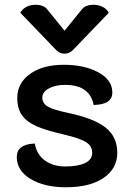

<svg xmlns="http://www.w3.org/2000/svg" viewBox="-20 -783 552 812"><path d="M51 -119Q51 -173 127 -176Q136 -128 171 -103.5Q206 -79 256 -79Q310 -79 340 -93.5Q370 -108 370 -137Q370 -165 344.5 -181.5Q319 -198 247 -215Q176 -231 135 -249Q94 -267 73.5 -295Q53 -323 53 -369Q53 -431 106.5 -470Q160 -509 250 -509Q337 -509 396 -477Q455 -445 455 -392Q455 -366 435.5 -353Q416 -340 376 -339Q360 -424 255 -424Q214 -424 186.5 -409Q159 -394 159 -370Q159 -345 183.5 -331.5Q208 -318 266 -306Q376 -283 426 -244Q476 -205 476 -137Q476 -70 418 -30.5Q360 9 259 9Q168 9 109.5 -26Q51 -61 51 -119ZM326 -743Q333 -753 346.5 -758Q360 -763 375 -763Q395 -763 413 -754.5Q431 -746 440 -729L291 -574Q275 -556 253 -556Q231 -556 215 -574L66 -729Q75 -746 93 -754.5Q111 -763 131 -763Q146 -763 159.5 -758Q173 -753 180 -743L253 -653Z"/></svg>

Font: K2D SemiBold
Style: Regular
Weight: 600
Designer: Katatrad Aksorn Co.,Ltd.
Foundry: Cadson Demak Co.,Ltd.
Version: Version 1.000; ttfautohint (v1.6)